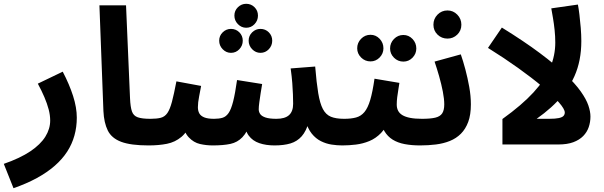

<svg xmlns="http://www.w3.org/2000/svg" viewBox="-55 -760 3179 1010"><path d="M16 230 -35 102Q51 72 104.5 36Q158 0 183.5 -41Q209 -82 209 -126Q209 -154 201 -184.5Q193 -215 178.5 -249Q164 -283 144 -320L275 -383Q310 -316 329.5 -255Q349 -194 349 -141Q349 -92 336.5 -47Q324 -2 298.5 37.5Q273 77 233 112Q193 147 139 176.5Q85 206 16 230Z M726 5Q633 5 582.5 -14Q532 -33 512 -73.5Q492 -114 489 -176L468 -732H608L629 -243Q631 -197 639 -174Q647 -151 669.5 -143Q692 -135 736 -135Q774 -135 790.5 -115.5Q807 -96 807 -67Q807 -36 786 -15.5Q765 5 726 5Z M727 5 737 -135Q770 -135 791 -140.5Q812 -146 825.5 -165.5Q839 -185 849.5 -224.5Q860 -264 873 -332L1003 -308Q999 -286 992.5 -253Q986 -220 986 -196Q986 -177 993.5 -163.5Q1001 -150 1019.5 -142.5Q1038 -135 1071 -135Q1097 -135 1115.5 -140.5Q1134 -146 1147.5 -165.5Q1161 -185 1171.5 -226.5Q1182 -268 1192 -339L1324 -318Q1320 -295 1316 -269Q1312 -243 1309 -221Q1306 -199 1306 -185Q1306 -172 1313.5 -160.5Q1321 -149 1341.5 -142Q1362 -135 1399 -135Q1444 -135 1465.5 -154.5Q1487 -174 1487 -214Q1487 -237 1486 -263.5Q1485 -290 1482.5 -323.5Q1480 -357 1474 -400L1603 -410Q1610 -324 1619 -270Q1628 -216 1643.5 -186.5Q1659 -157 1685.5 -146Q1712 -135 1755 -135Q1793 -135 1809.5 -115.5Q1826 -96 1826 -67Q1826 -36 1805.5 -15.5Q1785 5 1745 5Q1718 5 1689 0.5Q1660 -4 1633 -17.5Q1606 -31 1585 -57Q1564 -83 1552 -126L1570 -120Q1556 -70 1532 -43Q1508 -16 1473 -5.5Q1438 5 1389 5Q1344 5 1309 -7Q1274 -19 1253.5 -46.5Q1233 -74 1232 -121H1266Q1246 -65 1220 -38Q1194 -11 1157 -3Q1120 5 1064 5Q1030 5 997 -2.5Q964 -10 938 -37.5Q912 -65 900 -125L954 -127Q933 -68 899.5 -40Q866 -12 823 -3.5Q780 5 727 5ZM1240 -614Q1215 -614 1196.5 -633Q1178 -652 1178 -678Q1178 -704 1196.5 -722Q1215 -740 1240 -740Q1266 -740 1284 -722Q1302 -704 1302 -678Q1302 -652 1284 -633Q1266 -614 1240 -614ZM1160 -482Q1135 -482 1116.5 -501Q1098 -520 1098 -546Q1098 -572 1116.5 -590Q1135 -608 1160 -608Q1186 -608 1204 -590Q1222 -572 1222 -546Q1222 -520 1204 -501Q1186 -482 1160 -482ZM1315 -482Q1290 -482 1271.5 -501Q1253 -520 1253 -546Q1253 -572 1271.5 -590Q1290 -608 1315 -608Q1341 -608 1359 -590Q1377 -572 1377 -546Q1377 -520 1359 -501Q1341 -482 1315 -482Z M1746 5 1756 -135Q1792 -135 1818 -142Q1844 -149 1862 -170.5Q1880 -192 1892.5 -234Q1905 -276 1915 -346L2046 -324Q2044 -309 2040.5 -289Q2037 -269 2034.5 -248.5Q2032 -228 2032 -210Q2032 -192 2039 -178Q2046 -164 2061.5 -154.5Q2077 -145 2102.5 -140Q2128 -135 2165 -135Q2203 -135 2219 -115.5Q2235 -96 2235 -67Q2235 -36 2214.5 -15.5Q2194 5 2155 5Q2110 5 2073.5 -2Q2037 -9 2010.5 -25.5Q1984 -42 1967.5 -69.5Q1951 -97 1947 -137H1995Q1977 -89 1949.5 -60.5Q1922 -32 1888 -18Q1854 -4 1817.5 0.5Q1781 5 1746 5ZM2067 -436Q2038 -436 2017.5 -456.5Q1997 -477 1997 -505Q1997 -534 2017.5 -555Q2038 -576 2067 -576Q2095 -576 2115 -555Q2135 -534 2135 -505Q2135 -477 2115 -456.5Q2095 -436 2067 -436ZM1894 -437Q1865 -437 1844.5 -457.5Q1824 -478 1824 -506Q1824 -535 1844.5 -556Q1865 -577 1894 -577Q1922 -577 1942 -556Q1962 -535 1962 -506Q1962 -478 1942 -457.5Q1922 -437 1894 -437Z M2155 5 2165 -135Q2209 -135 2234.5 -141Q2260 -147 2271 -163.5Q2282 -180 2282 -211Q2282 -239 2274.5 -278Q2267 -317 2255 -359Q2243 -401 2231 -436L2369 -474Q2381 -440 2393 -395Q2405 -350 2413.5 -302.5Q2422 -255 2422 -211Q2422 -156 2408 -118.5Q2394 -81 2369.5 -56.5Q2345 -32 2311.5 -18.5Q2278 -5 2238 0Q2198 5 2155 5ZM2299 -557Q2268 -557 2246.5 -578Q2225 -599 2225 -630Q2225 -661 2246.5 -683Q2268 -705 2299 -705Q2329 -705 2350.5 -683Q2372 -661 2372 -630Q2372 -599 2350.5 -578Q2329 -557 2299 -557Z M2866 -536Q2866 -569 2862.5 -602Q2859 -635 2854 -664.5Q2849 -694 2845 -716L2985 -736Q2989 -716 2993 -683Q2997 -650 3000 -613.5Q3003 -577 3003 -544Q3003 -492 2994 -446Q2985 -400 2967 -359.5Q2949 -319 2922 -282L2904 -258Q2878 -226 2843.5 -195Q2809 -164 2768 -135H2833Q2867 -135 2885 -139Q2903 -143 2909.5 -150.5Q2916 -158 2916 -168Q2916 -186 2885 -221.5Q2854 -257 2799 -303.5Q2744 -350 2670.5 -402.5Q2597 -455 2512 -508L2585 -615Q2703 -542 2784.5 -481Q2866 -420 2918.5 -370Q2971 -320 3000 -279Q3029 -238 3040 -205.5Q3051 -173 3051 -147Q3051 -118 3042 -91.5Q3033 -65 3013 -44.5Q2993 -24 2961 -12Q2929 0 2882 0H2588V-134Q2691 -208 2751.5 -274Q2812 -340 2839 -404Q2866 -468 2866 -536Z"/></svg>

Font: Noto Sans
Style: Bold
Weight: 700
Designer: Monotype Design Team
Foundry: Monotype Imaging Inc.
Version: Version 2.000;GOOG;noto-source:20170915:90ef993387c0; ttfaut